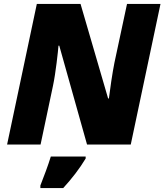

<svg xmlns="http://www.w3.org/2000/svg" viewBox="-20 -734 835 975"><path d="M16 0H186L249 -298C263 -363 275 -476 277 -502H281L422 0H644L795 -714H625L561 -415C551 -365 538 -277 533 -234H529L389 -714H167ZM185 208V221H301C345 173 383 124 415 71V61H238C225 104 202 165 185 208Z"/></svg>

Font: Noto Sans Black
Style: Italic
Weight: 900
Italic angle: -12°
Designer: Monotype Design Team
Foundry: Monotype Imaging Inc.
Version: Version 2.013